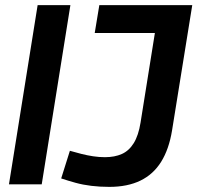

<svg xmlns="http://www.w3.org/2000/svg" viewBox="-20 -720 771 750"><path d="M15 0 127 -700H255L143 0ZM219 -23 253 -131Q277 -124 299 -118.5Q321 -113 344 -109.5Q367 -106 390 -106Q428 -106 456 -118.5Q484 -131 502.5 -161Q521 -191 529 -241L585 -591H350L368 -700H731L652 -210Q640 -137 609.5 -88Q579 -39 528.5 -14.5Q478 10 407 10Q370 10 337 6Q304 2 275 -6Q246 -14 219 -23Z"/></svg>

Font: Georama ExtraCondensed Thin SemiBold
Style: Italic
Weight: 600
Italic angle: -9°
Version: Version 1.001